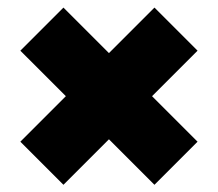

<svg xmlns="http://www.w3.org/2000/svg" viewBox="-20 -640 589 519"><path d="M151.5 -140.5 35 -257 158 -380 35 -503 151.5 -619.5 274.5 -496.5 397.5 -619.5 514 -503 391 -380 514 -257 397.5 -140.5 274.5 -263.5Z"/></svg>

Font: Encode Sans SmExp Black
Style: Regular
Weight: 900
Width: 6
Designer: Multiple Designers
Foundry: Impallari Type
Version: Version 3.002; ttfautohint (v1.8.3) -l 8 -r 50 -G 200 -x 14 